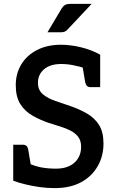

<svg xmlns="http://www.w3.org/2000/svg" viewBox="-20 -959 595 987"><path d="M261 8Q221 8 182.5 2.5Q144 -3 109.5 -11.5Q75 -20 48 -30V-125L118 -123Q160 -104 194.5 -98Q229 -92 268 -92Q308 -92 336.5 -105.5Q365 -119 381 -144.5Q397 -170 397 -204Q397 -236 382 -255.5Q367 -275 342.5 -287.5Q318 -300 288.5 -309Q259 -318 228 -328Q185 -343 146.5 -365Q108 -387 84.5 -424Q61 -461 61 -521Q61 -581 89.5 -628Q118 -675 170.5 -702Q223 -729 293 -729Q342 -729 396 -716Q450 -703 495 -678V-601L421 -607Q390 -617 358 -623.5Q326 -630 294 -630Q238 -630 206.5 -603Q175 -576 175 -533Q175 -496 200.5 -474.5Q226 -453 265 -440Q304 -427 344 -413Q390 -397 428.5 -374.5Q467 -352 489.5 -316Q512 -280 512 -221Q512 -156 481.5 -103.5Q451 -51 395.5 -21.5Q340 8 261 8ZM403 -625 495 -601V-511H445Q434 -511 427.5 -517Q421 -523 418 -536ZM140 -102 48 -125V-215H98Q109 -215 116 -209Q123 -203 125 -190ZM224 -793 296 -914Q304 -927 313.5 -933Q323 -939 341 -939H451L329 -809Q321 -800 313 -796.5Q305 -793 291 -793Z"/></svg>

Font: Aleo SemiBold
Style: Regular
Weight: 600
Designer: Alessio Laiso
Foundry: Alessio Laiso
Version: Version 2.001;gftools[0.9.29]